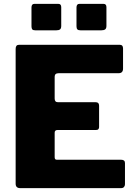

<svg xmlns="http://www.w3.org/2000/svg" viewBox="-20 -974 703 994"><path d="M297 -937V-840Q297 -827 291 -822Q285 -817 271 -817H163Q151 -817 147 -822Q143 -827 143 -838V-935Q143 -954 158 -954H282Q297 -954 297 -937ZM531 -937V-840Q531 -827 524.5 -822Q518 -817 504 -817H397Q385 -817 380.5 -822Q376 -827 376 -838V-935Q376 -954 391 -954H516Q531 -954 531 -937ZM61 -721Q61 -742 78 -742H601Q617 -742 617 -723V-619Q617 -595 594 -595H284Q263 -595 263 -577V-464Q263 -445 279 -445H474Q493 -445 493 -427V-316Q493 -310 489.5 -305.5Q486 -301 477 -301H278Q263 -301 263 -287V-160Q263 -147 274 -147H607Q627 -147 627 -130V-20Q627 -12 622 -6Q617 0 606 0H85Q61 0 61 -23V-721Z"/></svg>

Font: Libre Franklin ExtraBold
Style: Regular
Weight: 800
Designer: Pablo Impallari, Rodrigo Fuenzalida, Nhung Nguyen
Foundry: Impallari Type
Version: Version 3.000